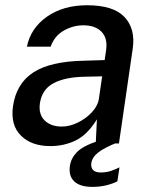

<svg xmlns="http://www.w3.org/2000/svg" viewBox="-20 -547 579 732"><path d="M172 10Q100 10 59.8 -30Q19.5 -70 29.5 -142Q42 -228 106.5 -270.5Q171 -313 299.5 -315.5L379 -318L384.5 -355.5Q391 -401.5 366.8 -426.2Q342.5 -451 295.5 -450.5Q258 -450 223 -430.2Q188 -410.5 173 -369H82.5Q97 -440 159.2 -483.5Q221.5 -527 312 -527Q412.5 -527 454.8 -482Q497 -437 486 -361.5L433.5 0H345L349.5 -92Q313 -33 268.5 -11.5Q224 10 172 10ZM215.5 -64.5Q246 -64.5 277 -79.8Q308 -95 330.5 -119.2Q353 -143.5 357 -170.5L369.5 -256L304.5 -254.5Q230 -253.5 185 -230.2Q140 -207 132 -152.5Q126.5 -111 150.2 -87.8Q174 -64.5 215.5 -64.5ZM332.5 165.5Q285 165.5 263 144.5Q241 123.5 246.5 85.5Q250.5 56.5 273.5 32.8Q296.5 9 355.5 -10L430.5 -5Q378 16 355 33.8Q332 51.5 328 75Q324.5 110.5 364 110.5Q386.5 110.5 404.8 104Q423 97.5 435.5 91L427.5 144Q414 152 388 158.8Q362 165.5 332.5 165.5Z"/></svg>

Font: Public Sans Medium
Style: Italic
Weight: 500
Italic angle: -8°
Designer: The Public Sans project authors (U.S. Web Design System). Libre Franklin designed by Pablo Impallari and Rodrigo Fuenzal
Version: Version 1.007; ttfautohint (v1.8.1) -l 8 -r 50 -G 200 -x 14 